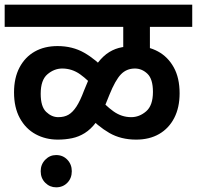

<svg xmlns="http://www.w3.org/2000/svg" viewBox="-20 -642 842 821"><path d="M0 -527V-622H802V-527H621V-399H507V-527ZM397 -254Q358 -299 323 -324Q288 -349 246 -349Q212 -349 183 -324.5Q154 -300 154 -241Q154 -186 177.5 -163.5Q201 -141 229 -141Q255 -141 273 -151.5Q291 -162 307 -186.5Q323 -211 339 -254L356 -295Q376 -345 399 -374.5Q422 -404 447.5 -419.5Q473 -435 501.5 -440Q530 -445 560 -445Q613 -445 655.5 -422Q698 -399 723 -354Q748 -309 748 -243Q748 -182 725 -137.5Q702 -93 660.5 -69Q619 -45 562 -45Q497 -45 447.5 -73.5Q398 -102 351 -153L391 -236Q430 -191 465 -166Q500 -141 541 -141Q576 -141 605 -166Q634 -191 634 -249Q634 -304 610.5 -326.5Q587 -349 557 -349Q521 -349 497 -324Q473 -299 448 -237L431 -195Q413 -148 390.5 -118.5Q368 -89 342.5 -73Q317 -57 288 -51Q259 -45 227 -45Q175 -45 132.5 -68Q90 -91 65 -136.5Q40 -182 40 -247Q40 -309 63.5 -353.5Q87 -398 128.5 -421.5Q170 -445 226 -445Q290 -445 340 -416.5Q390 -388 437 -337ZM154 90Q154 61 173.5 41Q193 21 220 21Q249 21 268 41Q287 61 287 90Q287 120 268 139.5Q249 159 220 159Q193 159 173.5 139.5Q154 120 154 90Z"/></svg>

Font: Noto Sans Devanagari SemiBold
Style: Regular
Weight: 600
Version: Version 2.003